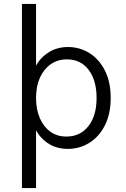

<svg xmlns="http://www.w3.org/2000/svg" viewBox="-20 -750 644 980"><path d="M92 210V-730H164V-373L155 -395Q175 -446 221 -478Q267 -510 327 -510Q387 -510 436.5 -479Q486 -448 515.5 -390Q545 -332 545 -250Q545 -169 515.5 -110.5Q486 -52 436 -21Q386 10 326 10Q265 10 220 -22Q175 -54 155 -105L164 -119V210ZM318 -53Q390 -53 431.5 -106.5Q473 -160 473 -250Q473 -340 432.5 -393.5Q392 -447 321 -447Q275 -447 239.5 -422.5Q204 -398 184 -354Q164 -310 164 -250Q164 -191 183.5 -146.5Q203 -102 237.5 -77.5Q272 -53 318 -53Z"/></svg>

Font: Kantumruy Pro
Style: Regular
Weight: 400
Designer: Sovichet Tep
Foundry: Sovichet Tep
Version: Version 1.002